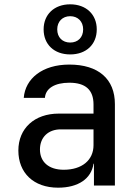

<svg xmlns="http://www.w3.org/2000/svg" viewBox="-20 -859 640 889"><path d="M305 -607C379 -607 428 -653 428 -723C428 -792 379 -839 305 -839C231 -839 182 -792 182 -723C182 -653 231 -607 305 -607ZM305 -662C269 -662 245 -686 245 -723C245 -759 269 -784 305 -784C341 -784 365 -759 365 -723C365 -686 341 -662 305 -662ZM249 10C343 10 403 -32 413 -101H415V0H512V-377C512 -493 436 -560 301 -560C176 -560 97 -495 90 -406H188C191 -450 234 -476 301 -476C376 -476 413 -443 413 -375V-333H252C140 -333 65 -265 65 -162C65 -59 135 10 249 10ZM275 -73C206 -73 165 -109 165 -167C165 -223 203 -260 261 -260H413V-187C413 -117 359 -73 275 -73Z"/></svg>

Font: JetBrains Mono Medium
Style: Regular
Weight: 436
Monospace: yes
Designer: Philipp Nurullin, Konstantin Bulenkov
Foundry: JetBrains
Version: Version 2.305